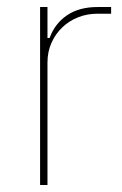

<svg xmlns="http://www.w3.org/2000/svg" viewBox="-20 -526 348 546"><path d="M94 0V-506H115V-418H121Q136 -459 170.5 -482.5Q205 -506 257 -506H296V-487H257Q228 -487 202.5 -477Q177 -467 157.5 -448.5Q138 -430 126.5 -404.5Q115 -379 115 -348V0Z"/></svg>

Font: IBM Plex Sans Condensed Thin
Style: Regular
Weight: 100
Width: 3
Designer: Mike Abbink, Paul van der Laan, Pieter van Rosmalen
Foundry: Bold Monday
Version: Version 1.3